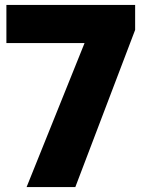

<svg xmlns="http://www.w3.org/2000/svg" viewBox="-20 -760 598 780"><path d="M88 0 323.5 -585H6V-740H529V-638.5L286 0Z"/></svg>

Font: Encode Sans Semi Expanded ExtraBold
Style: Regular
Weight: 800
Width: 6
Designer: Multiple Designers
Foundry: Impallari Type
Version: Version 3.000; ttfautohint (v1.8.3) -l 8 -r 50 -G 200 -x 14 